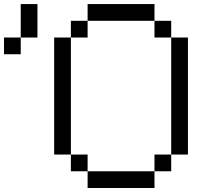

<svg xmlns="http://www.w3.org/2000/svg" viewBox="-20 -937 1040 957"><path d="M750 -916.7V-833.3H416.7V-916.7ZM0 -666.7V-750H83.3V-666.7ZM750 -83.3V-166.7H833.3V-83.3ZM750 0H416.7V-83.3H750ZM750 -833.3H833.3V-750H750ZM166.7 -750H83.3V-916.7H166.7ZM916.7 -166.7H833.3V-750H916.7ZM333.3 -166.7H416.7V-83.3H333.3ZM333.3 -750V-166.7H250V-750ZM333.3 -833.3H416.7V-750H333.3Z"/></svg>

Font: Galmuri11 Regular
Style: Regular
Weight: 400
Designer: Minseo Lee (Quiple)
Version: Version 2.356;hotconv 1.1.0;makeotfexe 2.6.0 DEVELOPMENT